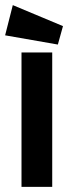

<svg xmlns="http://www.w3.org/2000/svg" viewBox="-63 -730 266 750"><path d="M183 -628 163 -556 -43 -592 -13 -710ZM21 0V-525H141V0Z"/></svg>

Font: BroshK
Style: Medium
Weight: 500
Designer: gluk
Foundry: gluk
Version: Version 0.60